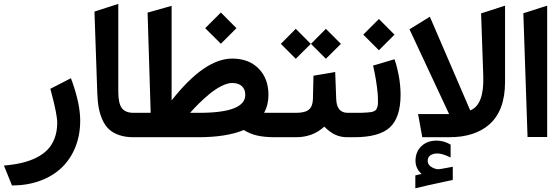

<svg xmlns="http://www.w3.org/2000/svg" viewBox="-55 -714 2914 999"><path d="M2.4 238.8 -24.4 172.4 -34.7 147.5Q17.1 143.1 58.6 133.3Q100.1 123.5 135 106Q169.9 88.4 193.4 63.7Q216.8 39.1 229.7 3.9Q242.7 -31.2 242.7 -75.7Q242.7 -119.1 210.9 -236.8L207 -252L221.2 -259.3L294.4 -296.9L314 -307.1L321.8 -285.6Q362.3 -170.4 362.3 -86.4Q362.3 -11.7 337.4 50.8Q312.5 113.3 267.1 157.2Q221.7 201.2 155.8 225.8Q89.8 250.5 10.7 251H7.3Z M649.9 0H640.1Q598.1 0 566.2 -10.7Q534.2 -21.5 513.2 -40.5Q492.2 -59.6 478.8 -88.9Q465.3 -118.2 459 -151.9Q452.6 -185.5 451.2 -229.5L436.5 -653.8L560.5 -693.8V-236.8Q560.5 -176.3 578.9 -151.6Q597.2 -127 639.6 -127H649.9Q658.7 -127 658.7 -72.3V-55.7Q658.7 0 649.9 0Z M1094.2 -648.9 1175.3 -567.4 1094.2 -486.3 1012.7 -567.4ZM1396 0H1377.9Q1320.3 0 1282.2 -9Q1244.1 -18.1 1213.4 -37.6Q1123.5 0 976.1 0H644.5Q636.7 0 631.6 -4.9Q626.5 -9.8 624.3 -19.3Q622.1 -28.8 621.6 -36.4Q621.1 -43.9 621.1 -55.7V-72.3Q621.1 -87.9 622.1 -98.1Q623 -108.4 628.7 -117.7Q634.3 -127 644.5 -127H729L712.9 -648.4L837.9 -683.6V-191.4Q1008.8 -409.2 1153.3 -409.2Q1239.3 -409.2 1290.5 -357.4Q1341.8 -305.7 1341.8 -220.2Q1341.8 -168.5 1319.3 -127H1396Q1404.8 -127 1404.8 -72.3V-55.7Q1404.8 0 1396 0ZM1153.3 -282.2Q1128.4 -282.2 1096.7 -266.1Q1064.9 -250 1034.4 -224.6Q1003.9 -199.2 979.5 -175Q955.1 -150.9 934.1 -127H982.4Q1221.2 -127 1221.2 -220.2Q1221.2 -235.4 1216.6 -246.8Q1211.9 -258.3 1203.1 -266.1Q1194.3 -273.9 1181.9 -278.1Q1169.4 -282.2 1153.3 -282.2Z M1769 0H1752.4Q1716.3 0 1688 -13.7Q1659.7 -27.3 1632.3 -55.2Q1572.8 0 1484.9 0H1390.6Q1382.8 0 1377.7 -4.9Q1372.6 -9.8 1370.4 -19.3Q1368.2 -28.8 1367.7 -36.4Q1367.2 -43.9 1367.2 -55.7V-72.3Q1367.2 -87.9 1368.2 -98.1Q1369.1 -108.4 1374.8 -117.7Q1380.4 -127 1390.6 -127H1486.8Q1532.7 -127 1552.5 -144Q1572.3 -161.1 1573.2 -199.2L1575.7 -304.2L1576.2 -320.3L1591.8 -322.8L1667 -335.4L1689 -339.4L1689.9 -316.9L1694.3 -199.2Q1696.8 -127 1753.9 -127H1769Q1777.8 -127 1777.8 -72.3V-55.7Q1777.8 0 1769 0ZM1640.6 -564 1718.8 -485.8 1640.6 -408.2 1563 -485.8ZM1483.9 -564 1562 -485.8 1483.9 -408.2 1406.2 -485.8Z M1763.7 -127H1789.6Q1814.5 -127 1827.6 -127.2Q1840.8 -127.4 1856.2 -128.7Q1871.6 -129.9 1878.4 -131.1Q1885.3 -132.3 1893.1 -136.5Q1900.9 -140.6 1903.3 -145Q1905.8 -149.4 1908.4 -157.7Q1911.1 -166 1911.4 -174.6Q1911.6 -183.1 1911.6 -197.3Q1911.6 -223.1 1906.2 -262.7Q1900.9 -302.2 1895.5 -328.6L1890.1 -355L1886.2 -373L1903.8 -377.9L1979.5 -400.4L1997.6 -405.8L2003.4 -387.7Q2004.9 -383.8 2006.6 -377.9Q2008.3 -372.1 2012.7 -353.8Q2017.1 -335.4 2020.5 -316.9Q2023.9 -298.3 2026.6 -272.2Q2029.3 -246.1 2029.3 -222.2Q2029.3 -102.5 1973.6 -51.3Q1918 0 1787.6 0H1763.7Q1755.9 0 1750.7 -4.9Q1745.6 -9.8 1743.4 -19.3Q1741.2 -28.8 1740.7 -36.4Q1740.2 -43.9 1740.2 -55.7V-72.3Q1740.2 -87.9 1741.2 -98.1Q1742.2 -108.4 1747.8 -117.7Q1753.4 -127 1763.7 -127ZM1916.5 -615.2 1997.6 -533.7 1916.5 -452.6 1835 -533.7Z M2391.6 -139.6Q2464.8 -168 2459.5 -319.8L2448.2 -644.5L2462.4 -648.9L2547.4 -676.3L2572.8 -684.6V-657.7V-287.6Q2572.8 -137.2 2489.7 -65.4Q2414.1 0 2282.2 0H2158.2H2142.1L2139.2 -16.1L2124.5 -97.7L2120.1 -120.6H2143.6H2281.7L2075.7 -561.5L2089.8 -570.3L2161.6 -614.7L2181.6 -627ZM2138.7 190.9Q2106.9 163.1 2106.9 122.6Q2106.9 76.2 2137.2 46.9Q2167.5 17.6 2216.8 17.6Q2235.4 17.6 2253.4 22.7Q2271.5 27.8 2287.1 37.1L2289.6 38.6V41.5V97.7V105.5L2282.7 102.1Q2244.1 84.5 2220.7 84.5Q2199.2 84.5 2184.8 94Q2170.4 103.5 2170.4 122.6Q2170.4 152.8 2214.8 165.5Q2217.3 166.5 2224.1 166.5Q2229.5 166.5 2240.2 164.8Q2251 163.1 2267.3 159.9Q2283.7 156.7 2294.9 154.8L2300.8 153.8V159.7V218.3V222.2L2296.9 223.1Q2275.4 228 2238 235.8Q2200.7 243.7 2169.7 250.7Q2138.7 257.8 2111.8 264.2L2106 265.6V259.8V202.6V198.7L2109.9 197.8Q2115.2 196.3 2126 193.8Q2136.7 191.4 2138.7 190.9Z M2668 -645 2792 -684.6V-1H2689.9Z"/></svg>

Font: Samim WOL
Style: Bold-WOL
Weight: 700
Foundry: DejaVu fonts team - Redesigned by Saber Rastikerdar
Version: Version 4.0.5